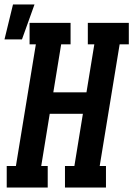

<svg xmlns="http://www.w3.org/2000/svg" viewBox="-48 -837 595 857"><path d="M-18 0V-96H23L112 -639H84V-735H267V-639H225L190 -425H338L373 -639H344V-735H527V-639H486L397 -96H425V0H242V-96H284L322 -329H174L136 -96H165V0ZM-28 -661 10 -817H106L50 -661Z"/></svg>

Font: Iosevka Curly Slab
Style: Bold Italic
Weight: 700
Italic angle: -9°
Monospace: yes
Designer: Belleve Invis
Foundry: Belleve Invis
Version: Version 22.1.2; ttfautohint (v1.8.4)